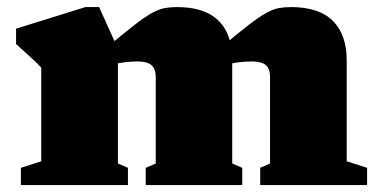

<svg xmlns="http://www.w3.org/2000/svg" viewBox="-20 -536 1104 556"><path d="M321.5 -395V-62.5L350.5 -50V0H40.5V-50L99.5 -69V-340Q90 -351 73.2 -366.2Q56.5 -381.5 26.5 -408.5V-453L227.5 -515.5H267ZM652.5 -362V-62.5L681.5 -50V0H402V-50L431 -62.5V-312.5Q431 -328 426 -338Q421 -348 409.5 -353Q398 -358 377 -358Q358.5 -358 339 -355.5Q319.5 -353 299 -347.5L287 -396.5Q337.5 -439 368.8 -463.2Q400 -487.5 420.2 -498.5Q440.5 -509.5 456.5 -512.5Q472.5 -515.5 492 -515.5Q546.5 -515.5 582 -497.8Q617.5 -480 635 -445.8Q652.5 -411.5 652.5 -362ZM984 -361.5V-69L1043 -50V0H733.5V-50L762 -62.5V-312.5Q762 -328 757 -338.2Q752 -348.5 740.2 -353.2Q728.5 -358 708 -358Q689.5 -358 669.8 -355.5Q650 -353 629.5 -347.5L617.5 -396.5Q668 -439 699.5 -463.2Q731 -487.5 751 -498.5Q771 -509.5 787 -512.5Q803 -515.5 822.5 -515.5Q904 -515.5 944 -475.5Q984 -435.5 984 -361.5Z"/></svg>

Font: Newsreader 9pt ExtraBold
Style: Regular
Weight: 800
Designer: Hugues Gentile
Foundry: Production Type
Version: Version 1.003